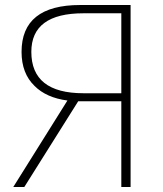

<svg xmlns="http://www.w3.org/2000/svg" viewBox="-20 -746 651 766"><path d="M464 -693H313Q105 -693 105 -539Q105 -374 313 -374H464ZM501 -726V0H464V-342H292L77 0H33L249 -345Q165 -356 118 -403Q66 -453 66 -539Q66 -726 300 -726Z"/></svg>

Font: Noto Sans CJK TC Thin
Style: Regular
Weight: 250
Designer: Ryoko NISHIZUKA ???? (kana & ideographs); Paul D. Hunt (Latin, Greek & Cyrillic); Wenlong ZHANG ??? (bopomofo); Sandoll 
Foundry: Adobe Systems Incorporated
Version: Version 1.004 January 19, 2016